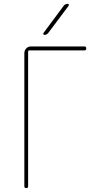

<svg xmlns="http://www.w3.org/2000/svg" viewBox="-20 -970 540 990"><path d="M209 -790Q205.1 -790 203.6 -793.5Q202.1 -796.9 204.1 -799.8L308.6 -940.4Q316.4 -950.2 329.1 -950.2Q333 -950.2 334.5 -946.8Q335.9 -943.4 334 -940.4L228.5 -799.8Q220.7 -790 209 -790ZM105.5 -9.8V-695.3Q105.5 -710 115.2 -720.2Q125 -730.5 139.6 -730.5H415Q424.8 -730.5 424.8 -720.2Q424.8 -710 415 -710H129.9Q125 -710 125 -705.1V-9.8Q125 0 115.2 0Q105.5 0 105.5 -9.8Z"/></svg>

Font: Rounded-L Mgen+ 2m thin
Style: Regular
Weight: 100
Designer: [Source Han Sans]
Ryoko NISHIZUKA  (kana & ideographs); Paul D. Hunt (Latin, Greek & Cyrillic); Wenlong ZHANG  (bopomofo
Version: Version 1.059.20150602